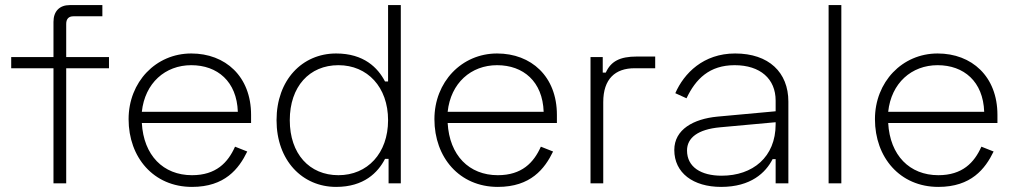

<svg xmlns="http://www.w3.org/2000/svg" viewBox="-20 -720 3987 754"><path d="M24 -496V-452H190V0H240V-452H408V-496H240V-626C240 -646 250 -656 268 -656H382V-700H254C214 -700 190 -676 190 -634V-496Z M485 -252C485 -102 583 14 734 14C863 14 918 -57 951 -125L903 -144C875 -81 828 -32 734 -32C621 -32 544 -110 537 -237H966V-269C966 -420 865 -510 731 -510C592 -510 485 -398 485 -252ZM537 -281C549 -394 629 -464 731 -464C834 -464 910 -400 914 -281Z M1554 -700H1504V-400H1492C1464 -454 1409 -510 1300 -510C1167 -510 1066 -406 1066 -248C1066 -90 1167 14 1300 14C1409 14 1464 -42 1492 -96H1506V0H1554ZM1309 -464C1423 -464 1504 -378 1504 -248C1504 -118 1423 -32 1309 -32C1195 -32 1118 -116 1118 -248C1118 -380 1195 -464 1309 -464Z M1686 -252C1686 -102 1784 14 1935 14C2064 14 2119 -57 2152 -125L2104 -144C2076 -81 2029 -32 1935 -32C1822 -32 1745 -110 1738 -237H2167V-269C2167 -420 2066 -510 1932 -510C1793 -510 1686 -398 1686 -252ZM1738 -281C1750 -394 1830 -464 1932 -464C2035 -464 2111 -400 2115 -281Z M2347 -496H2299V0H2349V-319C2349 -410 2396 -452 2472 -452H2553V-498H2481C2414 -498 2379 -479 2359 -435H2347Z M2632 -354 2676 -334C2712 -410 2766 -464 2865 -464C2966 -464 3026 -410 3026 -325V-283L2797 -262C2704 -253 2628 -212 2628 -131C2628 -41 2702 14 2812 14C2929 14 2987 -42 3014 -95H3026V0H3076V-321C3076 -436 2999 -510 2867 -510C2742 -510 2666 -432 2632 -354ZM2678 -129C2678 -179 2721 -212 2807 -220L3026 -240V-232C3026 -103 2936 -30 2814 -30C2733 -30 2678 -64 2678 -129Z M3284 -700H3234V0H3284Z M3416 -252C3416 -102 3514 14 3665 14C3794 14 3849 -57 3882 -125L3834 -144C3806 -81 3759 -32 3665 -32C3552 -32 3475 -110 3468 -237H3897V-269C3897 -420 3796 -510 3662 -510C3523 -510 3416 -398 3416 -252ZM3468 -281C3480 -394 3560 -464 3662 -464C3765 -464 3841 -400 3845 -281Z"/></svg>

Font: Space Text Light
Style: Regular
Weight: 300
Designer: Florian Karsten (Space Text), Colophon Foundry (Space Mono)
Foundry: Florian Karsten
Version: Version 1.003;PS 001.003;hotconv 1.0.88;makeotf.lib2.5.64775